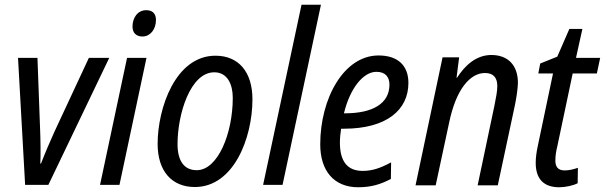

<svg xmlns="http://www.w3.org/2000/svg" viewBox="-20 -780 2552 810"><path d="M86 0H184L441 -536H355L210 -225C193 -188 169 -132 153 -90H150C152 -117 151 -196 149 -239L138 -536H56Z M581 -626C613 -626 638 -655 638 -696C638 -722 624 -737 597 -737C559 -737 539 -703 539 -668C539 -641 555 -626 581 -626ZM402 0H484L598 -536H516Z M802 9C966 9 1045 -198 1045 -361C1045 -476 987 -545 889 -545C720 -545 645 -323 645 -173C645 -59 704 9 802 9ZM810 -62C757 -62 729 -101 729 -172C729 -299 783 -475 884 -475C939 -475 962 -425 962 -367C962 -217 899 -62 810 -62Z M1090 0H1172L1334 -760H1252Z M1491 10C1547 10 1587 -3 1629 -25L1630 -95C1585 -71 1551 -59 1510 -59C1445 -59 1414 -100 1414 -178C1414 -197 1416 -218 1419 -237H1431C1612 -237 1703 -317 1703 -430C1703 -504 1658 -546 1577 -546C1430 -546 1331 -364 1331 -171C1331 -58 1390 10 1491 10ZM1431 -302C1457 -409 1513 -477 1568 -477C1606 -477 1623 -455 1623 -423C1623 -343 1552 -302 1436 -302Z M1733 2H1818L1874 -259C1904 -407 1965 -472 2026 -472C2061 -472 2078 -453 2078 -417C2078 -394 2072 -366 2066 -335L1995 2H2080L2152 -335C2158 -364 2164 -401 2165 -430C2165 -507 2121 -548 2053 -548C1988 -548 1941 -503 1908 -452H1906L1917 -538H1847Z M2339 10C2365 10 2398 3 2417 -7L2418 -72C2398 -65 2379 -61 2362 -61C2333 -61 2322 -78 2323 -105C2323 -121 2326 -143 2331 -162L2396 -470H2498L2512 -536H2410L2437 -658H2382L2331 -541L2259 -512L2251 -470H2313L2249 -165C2243 -138 2240 -113 2240 -93C2240 -22 2277 10 2339 10Z"/></svg>

Font: Noto Sans Display SemiCondensed
Style: Italic
Weight: 400
Width: 4
Italic angle: -12°
Designer: Monotype Design Team
Foundry: Monotype Imaging Inc.
Version: Version 1.900